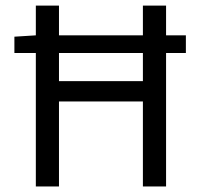

<svg xmlns="http://www.w3.org/2000/svg" viewBox="-20 -676 726 696"><path d="M109.9 0V-483.9H32.2V-543L109.9 -547.9V-655.8H193.8V-547.9H498V-655.8H582V-547.9H653.8V-483.9H582V0H498V-308.1H193.8V0ZM193.8 -381.8H498V-483.9H193.8Z"/></svg>

Font: Source Sans Pro
Style: Regular
Weight: 400
Designer: Paul D. Hunt
Foundry: Adobe Systems Incorporated
Version: Version 3.006;hotconv 1.0.111;makeotfexe 2.5.65597